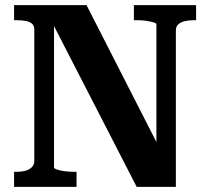

<svg xmlns="http://www.w3.org/2000/svg" viewBox="-20 -730 817 750"><path d="M35 0V-59H46Q66 -59 81 -63.5Q96 -68 105 -77.5Q114 -87 114 -101V-615Q114 -630 105 -637.5Q96 -645 81 -648Q66 -651 46 -651H35V-710H318L612 -134L591 -141V-635Q591 -639 580 -642.5Q569 -646 552 -648.5Q535 -651 517 -651H503V-710H746V-651H735Q716 -651 700.5 -647Q685 -643 676 -634.5Q667 -626 667 -611V0H514L169 -671L191 -667V-75Q191 -72 202 -68Q213 -64 230.5 -61.5Q248 -59 265 -59H279V0Z"/></svg>

Font: Roboto Serif 28pt SemiBold
Style: Regular
Weight: 600
Designer: Greg Gazdowicz
Foundry: Commercial Type
Version: Version 1.008